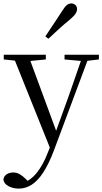

<svg xmlns="http://www.w3.org/2000/svg" viewBox="-30 -838 602 1129"><path d="M80.4 271Q47 271 19.9 256.7Q-7.3 242.4 -10.1 216.7Q-6.5 196.1 10.3 186.2Q27.1 176.2 48.2 176.2Q68 176.2 85.7 186.3Q103.5 196.3 120.1 213.2L148.8 241.4L117.3 257.1L97.5 240.1Q146.9 226.4 185.4 179Q223.9 131.6 251.9 57.6L280.6 -15.2L285.2 -27.8L374.4 -274.3L458.3 -516H497.2L287.1 46.5Q257.2 125.6 224.8 175.3Q192.4 225.1 156.7 248Q121 271 80.4 271ZM271.7 51.4 44 -516H135.3L303.7 -59.3L309.7 -46.2ZM-7.8 -488.4V-516H239.5V-488.4L132.9 -478.1H91.1ZM349.5 -488.4V-516H551.6V-488.4L470.3 -478.9H455.3ZM236.6 -624Q260.7 -660.9 285.5 -697.4Q310.3 -734 335 -772.8Q350.3 -797.6 362.5 -807.7Q374.8 -817.9 389.6 -817.9Q402.4 -817.9 412.8 -809.1Q423.2 -800.3 423.2 -783.8Q423.2 -771.1 413.8 -756.9Q404.4 -742.7 381.1 -723.1Q347.5 -695.8 316.5 -667.5Q285.5 -639.2 254.6 -610.1Z"/></svg>

Font: Noto Serif SC
Style: Regular
Weight: 200
Designer: Ryoko NISHIZUKA 西塚涼子 (kana & ideographs); Frank Grießhammer (Latin, Greek & Cyrillic); Wenlong ZHANG 张文龙 (bopomofo); San
Foundry: Adobe
Version: Version 2.001;hotconv 1.1.0;makeotfexe 2.6.0